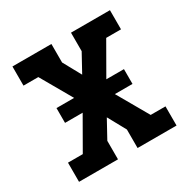

<svg xmlns="http://www.w3.org/2000/svg" viewBox="-126 -647 753 764"><g transform="rotate(-30 250.0 -265.0)"><path d="M26 0V-88H94L176 -231H95V-299H176L94 -442H26V-530H205V-445L250 -363L295 -445V-530H474V-442H406L324 -299H405V-231H324L406 -88H474V0H295V-85L250 -167L205 -85V0Z"/></g></svg>

Font: Iosevka Slab Semibold
Style: Regular
Weight: 600
Monospace: yes
Designer: Belleve Invis
Foundry: Belleve Invis
Version: Version 11.1.1; ttfautohint (v1.8.3)